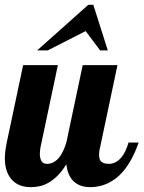

<svg xmlns="http://www.w3.org/2000/svg" viewBox="-28 -770 595 796"><path d="M546.9 -179.2Q532.7 -138.7 516.1 -108.9Q499.5 -79.1 481.7 -58.6Q463.9 -38.1 445.3 -25.4Q426.8 -12.7 409.2 -5.9Q391.6 1 375.5 3.4Q359.4 5.9 346.2 5.9Q303.2 5.9 277.8 -17.8Q252.4 -41.5 247.1 -88.9Q228 -58.1 208.5 -39.6Q189 -21 169.9 -10.7Q150.9 -0.5 132.8 2.7Q114.7 5.9 99.1 5.9Q76.7 5.9 57.1 -1Q37.6 -7.8 23.2 -22.5Q8.8 -37.1 0.5 -59.6Q-7.8 -82 -7.8 -113.8Q-7.8 -127.4 -5.9 -143.8Q-3.9 -160.2 0 -179.2L67.9 -500H211.9L140.1 -160.2Q137.2 -144.5 137.2 -131.8Q137.2 -114.7 143.6 -102.8Q149.9 -90.8 167 -90.8Q181.6 -90.8 193.8 -97.4Q206.1 -104 216.1 -115.7Q226.1 -127.4 233.6 -143.8Q241.2 -160.2 247.1 -179.2L314.9 -500H459L387.2 -160.2Q384.8 -151.9 383.8 -143.8Q382.8 -135.7 382.8 -127.9Q382.8 -106.9 392.8 -98.9Q402.8 -90.8 423.8 -90.8Q438.5 -90.8 450.9 -97.4Q463.4 -104 473.6 -115.7Q483.9 -127.4 491.7 -143.8Q499.5 -160.2 504.9 -179.2ZM387.2 -561 327.1 -641.1 169.9 -561H126L337.9 -750H358.9L418.9 -561Z"/></svg>

Font: Lobster
Style: Regular
Weight: 400
Designer: Pablo Impallari
Foundry: Pablo Impallari
Version: Version 1.007; ttfautohint (v1.1) -l 8 -r 50 -G 50 -x 14 -D 